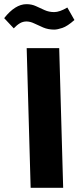

<svg xmlns="http://www.w3.org/2000/svg" viewBox="-69 -901 380 921"><path d="M78 0 59 -670H215L234 0ZM191 -759Q162 -759 138.5 -769Q115 -779 95.5 -788.5Q76 -798 58 -798Q41 -798 26.5 -789.5Q12 -781 -3 -765L-49 -814Q4 -881 58 -881Q83 -881 103.5 -871.5Q124 -862 145 -852.5Q166 -843 191 -843Q217 -843 254 -865L288 -805Q254 -775 230 -767Q206 -759 191 -759Z"/></svg>

Font: Noto Sans Arabic Cond ExtBd
Style: Regular
Weight: 800
Width: 3
Designer: Monotype Design Team, Nadine Chahine, Nizar Qandah and Khaled Hosny
Foundry: Monotype Imaging Inc.
Version: Version 2.012; ttfautohint (v1.8.4.7-5d5b)